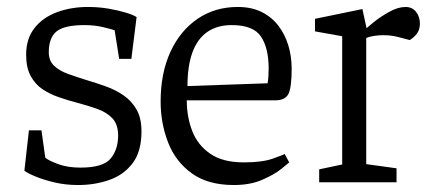

<svg xmlns="http://www.w3.org/2000/svg" viewBox="-20 -523 1240 551"><path d="M204 8Q168 8 136.5 0.5Q105 -7 82 -16.5Q59 -26 50 -33L63 -149H99L110 -70Q124 -60 150 -51Q176 -42 211 -42Q276 -42 297.5 -68Q319 -94 319 -134Q319 -166 302.5 -183.5Q286 -201 259 -210.5Q232 -220 202 -228Q175 -235 149 -244Q123 -253 102 -267Q81 -281 68 -305Q55 -329 55 -366Q55 -412 79 -442.5Q103 -473 143.5 -488Q184 -503 232 -503Q264 -503 292.5 -498Q321 -493 342 -486.5Q363 -480 372 -474L357 -354H322L309 -436Q305 -438 278.5 -444.5Q252 -451 223 -451Q165 -451 142.5 -433Q120 -415 120 -373Q120 -349 135 -334.5Q150 -320 175 -311Q200 -302 229 -293Q256 -285 284 -275Q312 -265 335 -249Q358 -233 372 -208.5Q386 -184 386 -146Q386 -88 360.5 -54.5Q335 -21 293.5 -6.5Q252 8 204 8Z M651 8Q577 8 530.5 -25.5Q484 -59 462.5 -114Q441 -169 441 -232Q441 -313 469 -374Q497 -435 547 -469Q597 -503 662 -503Q702 -503 731 -488.5Q760 -474 779 -449Q798 -424 807.5 -392.5Q817 -361 817 -326Q817 -271 807.5 -253Q798 -235 769 -235H516Q516 -188 531.5 -147.5Q547 -107 583 -82Q619 -57 680 -57Q733 -57 763.5 -68Q794 -79 797 -81L810 -57Q807 -54 787 -38Q767 -22 732.5 -7Q698 8 651 8ZM518 -276 748 -284Q751 -302 751 -326Q751 -385 729 -418Q707 -451 645 -451Q603 -451 574.5 -431Q546 -411 532 -372Q518 -333 518 -276Z M896 0V-37L962 -51V-419L884 -433V-469L1020 -497L1032 -442Q1036 -446 1054 -460.5Q1072 -475 1097 -489Q1122 -503 1144 -503Q1163 -503 1174 -489Q1185 -475 1185 -456Q1185 -439 1177.5 -428Q1170 -417 1156 -408L1122 -417Q1109 -420 1100 -421Q1091 -422 1079 -422Q1067 -422 1053.5 -420Q1040 -418 1031 -414V-52L1118 -40V0Z"/></svg>

Font: Faustina Light
Style: Regular
Weight: 300
Designer: Alfonso Garcia
Foundry: http://www.omnibus-type.com
Version: Version 1.200